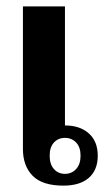

<svg xmlns="http://www.w3.org/2000/svg" viewBox="-20 -573 343 603"><path d="M52 -105V-553H184V-179Q231 -179 259 -154Q287 -129 287 -84Q287 -39 259 -14.5Q231 10 179 10Q113 10 82.5 -21Q52 -52 52 -105ZM233 -84Q233 -111 219 -125.5Q205 -140 184 -140Q163 -140 149.5 -125.5Q136 -111 136 -84Q136 -57 149.5 -42Q163 -27 184 -27Q205 -27 219 -42Q233 -57 233 -84Z"/></svg>

Font: Trirong SemiBold
Style: Regular
Weight: 600
Designer: Katatrad Team
Foundry: CadsonDemak
Version: Version 1.000